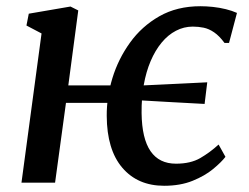

<svg xmlns="http://www.w3.org/2000/svg" viewBox="-20 -587 799 617"><path d="M49 0 113.5 -479.5 65 -505 72.5 -543 206.5 -566 231.5 -553.5 199.5 -312.5H371.5L363.5 -256.5H192L157 0ZM507.5 10Q422.5 10 373 -48Q323.5 -106 323 -214.5Q322.5 -274 341.2 -335.8Q360 -397.5 397.8 -450Q435.5 -502.5 492.2 -534.8Q549 -567 624 -567Q643 -567 664.2 -564.8Q685.5 -562.5 705.8 -557.5Q726 -552.5 741.5 -545.5L716 -449H701.5Q685 -471.5 668.2 -483Q651.5 -494.5 634.5 -498Q617.5 -501.5 599.5 -501.5Q571 -501.5 545.5 -488.2Q520 -475 499.5 -450.2Q479 -425.5 464.2 -391Q449.5 -356.5 442 -314.2Q434.5 -272 435 -223.5Q436 -141.5 463.8 -101.2Q491.5 -61 545.5 -61Q592.5 -61 623.5 -79Q654.5 -97 682.5 -122.5L704.5 -83Q691.5 -66 665 -44Q638.5 -22 599 -6Q559.5 10 507.5 10ZM637.5 -253Q585 -255.5 530.5 -258.8Q476 -262 413.5 -265.5L417.5 -311.5Q459 -313.5 496.8 -315.2Q534.5 -317 571 -318.8Q607.5 -320.5 646 -322.5Z"/></svg>

Font: Merriweather 20pt Medium
Style: Italic
Weight: 500
Italic angle: -7.8°
Version: Version 2.101